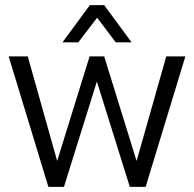

<svg xmlns="http://www.w3.org/2000/svg" viewBox="-20 -726 754 746"><path d="M13.7 -506.8H87.9L202.1 -100.6L328.1 -506.8H384.8L510.7 -100.6L626 -506.8H700.2L545.9 0H484.4L356.4 -409.2L228.5 0H168ZM329.1 -706.1H384.8L491.2 -561.5H429.7L357.4 -657.2L284.2 -561.5H222.7Z"/></svg>

Font: Dinish
Style: Regular
Weight: 400
Designer: Bert Driehuis
Foundry: Playbeing
Version: Version 3.006; git-39231f3c-release